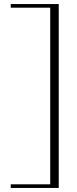

<svg xmlns="http://www.w3.org/2000/svg" viewBox="-20 -819 382 948"><path d="M33 109H270V-799H33V-781H228V91H33Z"/></svg>

Font: Sprat Condensed Light
Style: Regular
Weight: 300
Width: 3
Designer: Ethan Nakache
Foundry: Collletttivo
Version: Version 2.000;Glyphs 3.2 (3217)